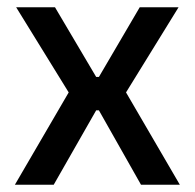

<svg xmlns="http://www.w3.org/2000/svg" viewBox="-20 -509 536 529"><path d="M21 0 177.5 -268.5V-241L24.5 -489H131.5L245 -297H252.5L365 -489H472L319 -241V-268.5L475.5 0H368.5L252.5 -205H245L128 0Z"/></svg>

Font: Anek Gurmukhi Medium Medium
Style: Regular
Weight: 500
Version: Version 1.003